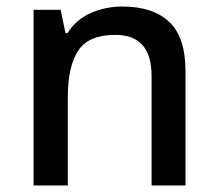

<svg xmlns="http://www.w3.org/2000/svg" viewBox="-20 -569 669 589"><path d="M355 -549Q449 -549 499 -502Q549 -455 549 -351V0H445V-336Q445 -462 334 -462Q251 -462 219.5 -413Q188 -364 188 -272V0H83V-539H166L181 -467H187Q213 -509 258.5 -529Q304 -549 355 -549Z"/></svg>

Font: Noto Sans Tai Tham Medium
Style: Regular
Weight: 500
Designer: Monotype Design Team 2013. Revised by David WIlliams 2020
Foundry: Monotype Imaging Inc.
Version: Version 2.002; ttfautohint (v1.8.4.7-5d5b)